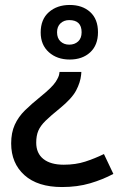

<svg xmlns="http://www.w3.org/2000/svg" viewBox="-20 -562 487 774"><path d="M308 -272 307 -260Q304 -230 287 -197.5Q270 -165 221 -125Q185 -96 164 -75.5Q143 -55 134.5 -35Q126 -15 126 13Q126 56 155 79Q184 102 237 102Q285 102 323.5 89.5Q362 77 399 59L437 139Q394 162 343 177Q292 192 230 192Q132 192 78.5 144Q25 96 25 16Q25 -27 39.5 -59Q54 -91 80.5 -117Q107 -143 143 -172Q190 -210 204 -231.5Q218 -253 219 -265L220 -272ZM261 -542Q312 -542 343.5 -513.5Q375 -485 375 -432Q375 -380 343.5 -351Q312 -322 261 -322Q210 -322 177 -351.5Q144 -381 144 -431Q144 -484 177 -513Q210 -542 261 -542ZM259 -481Q238 -481 224 -468Q210 -455 210 -432Q210 -408 224 -395Q238 -382 259 -382Q281 -382 295 -395Q309 -408 309 -432Q309 -481 259 -481Z"/></svg>

Font: Noto Sans Myanmar Medium
Style: Regular
Weight: 500
Designer: Monotype Design Team
Foundry: Monotype Imaging Inc.
Version: Version 2.107; ttfautohint (v1.8.4.7-5d5b)